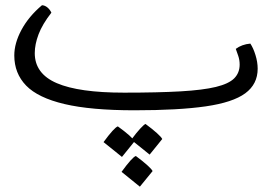

<svg xmlns="http://www.w3.org/2000/svg" viewBox="-20 -406 1031 728"><path d="M489.7 12.2Q324.7 12.2 224.4 -11.5Q124 -35.2 79.1 -81.5Q34.2 -127.9 34.2 -195.8Q34.2 -242.2 61.5 -293Q88.9 -343.8 139.2 -386.2Q150.4 -385.7 160.2 -377.4Q169.9 -369.1 174.8 -357.9Q140.6 -314 126.2 -275.9Q111.8 -237.8 111.8 -204.6Q111.8 -126.5 195.6 -90.6Q279.3 -54.7 450.2 -54.7Q579.6 -54.7 664.6 -59.6Q749.5 -64.5 798.6 -76.4Q847.7 -88.4 868.2 -109.1Q888.7 -129.9 888.7 -161.1Q888.7 -178.7 883.3 -194.3Q877.9 -210 874 -220.7Q897 -237.8 929.2 -240.7Q940.4 -224.1 948.7 -197.3Q957 -170.4 957 -145.5Q957 -86.9 909.9 -52.2Q862.8 -17.6 760 -2.7Q657.2 12.2 489.7 12.2ZM442.4 189 372.6 132.8Q413.1 77.6 426.8 73.2Q452.6 91.8 470 107.2Q487.3 122.6 490.2 129.9ZM547.4 180.2 477.5 124Q497.6 96.7 512 81.3Q526.4 65.9 531.7 64Q557.6 83 574.7 98.4Q591.8 113.8 595.2 121.1ZM510.3 301.8 440.9 245.6Q481.4 189.9 495.1 185.5Q521 204.6 538.1 220Q555.2 235.4 558.6 242.7Z"/></svg>

Font: Harmattan
Style: Regular
Weight: 400
Designer: George W. Nuss III and SIL International
Foundry: SIL International
Version: Version 4.000